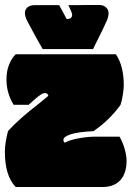

<svg xmlns="http://www.w3.org/2000/svg" viewBox="-25 -752 530 772"><path d="M472.7 -408.7Q472.7 -395.5 468.8 -370.4Q464.8 -345.2 459.5 -330.1Q414.1 -267.6 350.6 -224.6Q288.1 -221.7 259 -211.9Q230 -202.1 230 -189.9Q230 -182.1 235.4 -178.2Q255.9 -189.5 292 -196Q328.1 -202.6 361.3 -202.6H455.6Q468.3 -180.7 476.1 -153.6Q483.9 -126.5 483.9 -106Q483.9 -49.3 453.1 -22Q428.7 0 386.2 0H38.1Q-5.4 -45.4 -5.4 -141.6Q-5.4 -176.8 7.3 -225.1Q51.8 -274.4 133.3 -336.9Q149.4 -349.6 169.4 -366.7Q166.5 -377.9 156.2 -377.9Q154.3 -377.9 149.4 -377Q135.3 -372.6 90.3 -330.6H29.8Q1 -377.9 1 -432.1Q1 -466.3 11.7 -492.7Q22.5 -519 38.1 -533.7H440.9Q472.7 -487.3 472.7 -408.7ZM349.1 -554.7H146.5Q115.7 -607.9 85.9 -665Q75.2 -685.5 75.2 -699.5Q75.2 -713.4 85.4 -722.4Q95.7 -731.4 116.7 -731.4H212.9L243.2 -675.3Q265.1 -675.3 265.1 -692.9Q265.1 -700.2 250 -731.4H285.2Q310.1 -731.4 322.3 -731.9H375Q390.6 -731.9 401.1 -722.4Q411.6 -712.9 411.6 -699.7Q411.6 -686.5 405 -669.9Q398.4 -653.3 349.1 -554.7Z"/></svg>

Font: Modak
Style: Regular
Weight: 400
Version: Version 1.036;PS Version 1.000;hotconv 1.0.79;makeotf.lib2.5